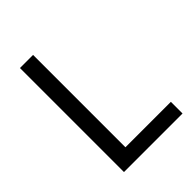

<svg xmlns="http://www.w3.org/2000/svg" viewBox="-204 -823 932 932"><g transform="rotate(-45 262.0 -357.0)"><path d="M97 0V-714H187V-80H499V0Z"/></g></svg>

Font: Noto Sans Batak
Style: Regular
Weight: 400
Designer: Monotype Design Team
Foundry: Monotype Imaging Inc.
Version: Version 2.002; ttfautohint (v1.8.4.7-5d5b)